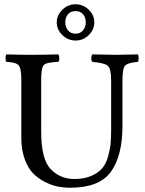

<svg xmlns="http://www.w3.org/2000/svg" viewBox="-20 -870 680 900"><path d="M334 -818Q311 -818 298.5 -803Q286 -788 286 -765Q286 -743 299 -727.5Q312 -712 334 -712Q356 -712 369 -727.5Q382 -743 382 -765Q382 -789 369 -803.5Q356 -818 334 -818ZM422 -765Q422 -731 396 -705.5Q370 -680 334 -680Q299 -680 272.5 -705.5Q246 -731 246 -765Q246 -799 272.5 -824.5Q299 -850 334 -850Q369 -850 395.5 -825Q422 -800 422 -765ZM173 -493V-256Q173 -125 216 -79Q261 -31 328 -31Q375 -31 408 -45.5Q441 -60 459 -81Q477 -102 486.5 -136Q496 -170 498.5 -197.5Q501 -225 501 -263V-493Q501 -548 485.5 -561.5Q470 -575 413 -580Q408 -584 408 -597Q408 -610 413 -615Q501 -613 528 -613Q554 -613 626 -615Q630 -610 630 -597Q630 -584 626 -580Q579 -576 566.5 -562.5Q554 -549 554 -493V-280Q554 -140 500 -65Q446 10 308 10Q279 10 251 4.5Q223 -1 191 -17Q159 -33 135 -57.5Q111 -82 95.5 -125Q80 -168 80 -224V-493Q80 -550 67.5 -564Q55 -578 10 -580Q6 -584 6 -597Q6 -610 10 -615Q83 -613 124 -613Q173 -613 253 -615Q258 -610 258 -597Q258 -584 253 -580Q197 -578 185 -565Q173 -552 173 -493Z"/></svg>

Font: Linux Libertine Mono O
Style: Mono
Weight: 400
Designer: Philipp H. Poll
Foundry: Philipp H. Poll
Version: Version 5.1.7